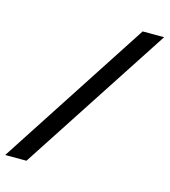

<svg xmlns="http://www.w3.org/2000/svg" viewBox="-110 -739 792 897"><g transform="rotate(15 285.5 -290.0)"><path d="M-2 72H101L573 -652H469Z"/></g></svg>

Font: Charger Pro
Style: ExBdNarObl
Weight: 400
Designer: Jasper
Foundry: Cannot Into Space Fonts
Version: Version 1.09